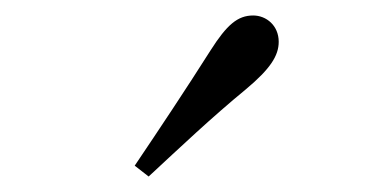

<svg xmlns="http://www.w3.org/2000/svg" viewBox="-20 -838 475 248"><path d="M154 -624 172 -610C213 -648 253 -686 298 -723C329 -749 340 -766 340 -784C340 -805 324 -818 307 -818C287 -818 273 -806 252 -773C219 -721 187 -673 154 -624Z"/></svg>

Font: Source Han Serif CN
Style: Regular
Weight: 400
Designer: Ryoko NISHIZUKA 西塚涼子 (kana & ideographs); Frank Grießhammer (Latin, Greek & Cyrillic); Wenlong ZHANG 张文龙 (bopomofo); San
Foundry: Adobe
Version: Version 2.003;hotconv 1.1.1;makeotfexe 2.6.0